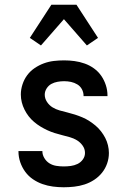

<svg xmlns="http://www.w3.org/2000/svg" viewBox="-20 -783 540 811"><path d="M249 8Q226 8 203.5 5Q181 2 159.5 -5.5Q138 -13 119 -26Q100 -39 86.5 -57.5Q73 -76 65.5 -98Q58 -120 58 -143V-145H159V-144Q159 -129 167.5 -115Q176 -101 189 -93Q202 -85 217.5 -82.5Q233 -80 249 -80Q264 -80 279 -82Q294 -84 307.5 -90.5Q321 -97 330 -109.5Q339 -122 339 -137Q339 -154 329 -168Q319 -182 305 -190.5Q291 -199 275 -203.5Q259 -208 243 -212Q227 -216 211 -221Q195 -226 180 -233Q165 -240 151 -248.5Q137 -257 124 -268Q111 -279 101 -292Q91 -305 83.5 -320Q76 -335 72 -351Q68 -367 68 -384Q68 -405 75 -426.5Q82 -448 95 -465.5Q108 -483 126.5 -495.5Q145 -508 165.5 -515.5Q186 -523 207.5 -525.5Q229 -528 251 -528Q273 -528 295 -525Q317 -522 338 -514.5Q359 -507 377 -494Q395 -481 407.5 -463Q420 -445 427 -423.5Q434 -402 434 -380V-377H333V-378Q333 -393 326 -406Q319 -419 306.5 -426.5Q294 -434 280 -437Q266 -440 251 -440Q237 -440 223 -437.5Q209 -435 197 -428.5Q185 -422 177 -409.5Q169 -397 169 -383Q169 -367 178.5 -352.5Q188 -338 202 -329.5Q216 -321 232 -316.5Q248 -312 264.5 -308Q281 -304 296.5 -299Q312 -294 327.5 -287.5Q343 -281 357 -272Q371 -263 383.5 -252.5Q396 -242 406.5 -228.5Q417 -215 424.5 -200.5Q432 -186 436 -169.5Q440 -153 440 -137Q440 -114 432.5 -92.5Q425 -71 411 -53.5Q397 -36 378 -23.5Q359 -11 337.5 -4Q316 3 293.5 5.5Q271 8 249 8ZM153 -591 106 -623 197 -763H303L394 -623L347 -591L250 -702Z"/></svg>

Font: Iosevka SS18 Semibold
Style: Regular
Weight: 600
Monospace: yes
Designer: Belleve Invis
Foundry: Belleve Invis
Version: Version 25.1.1; ttfautohint (v1.8.4)